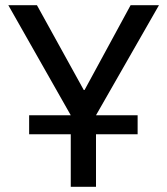

<svg xmlns="http://www.w3.org/2000/svg" viewBox="-20 -718 643 738"><path d="M252 -202H92V-275H252L12 -698H122L302 -372H305L482 -698H591L349 -275H509V-202H349V0H252Z"/></svg>

Font: IBM Plex Sans Text
Style: Regular
Weight: 450
Designer: Mike Abbink, Paul van der Laan, Pieter van Rosmalen
Foundry: Bold Monday
Version: Version 3.005